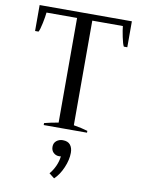

<svg xmlns="http://www.w3.org/2000/svg" viewBox="-105 -771 850 1144"><g transform="rotate(10 319.5 -199.0)"><path d="M188 -12Q222 -21 273 -30V-663H88Q86 -640 77.5 -598.5Q69 -557 61 -543H40V-700H598V-543H577Q569 -557 560.5 -598.5Q552 -640 550 -663H365V-30Q414 -22 450 -11V0H188ZM272 277Q291 255 304.5 225.5Q318 196 321 166Q318 167 311 167Q290 167 276 153.5Q262 140 262 118Q262 95 278 82Q294 69 316 69Q347 69 361.5 87Q376 105 376 135Q376 177 355.5 225Q335 273 304 302Z"/></g></svg>

Font: Trirong
Style: Regular
Weight: 400
Version: Version 1.000